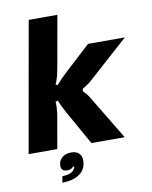

<svg xmlns="http://www.w3.org/2000/svg" viewBox="-101 -837 877 1108"><g transform="rotate(-10 337.0 -283.5)"><path d="M10 0 145 -763H313L259 -459Q255 -436 250 -416.5Q245 -397 233 -368L244 -363Q269 -393 305 -426L458 -567H674L435 -353Q419 -338 383 -317L381 -303Q402 -284 418 -257L573 0H378L265 -201Q245 -237 229 -275L216 -271Q217 -242 215.5 -223.5Q214 -205 210 -182L178 0ZM180 159Q206 159 224.5 152Q243 145 251 131Q255 126 257 116H249Q237 131 214 131Q197 131 187.5 123Q178 115 178 98Q178 69 199 51Q220 33 253 33Q283 33 298.5 48.5Q314 64 314 89Q314 141 275.5 168.5Q237 196 173 196Z"/></g></svg>

Font: Open Sauce Sans Black Italic
Style: Regular
Weight: 900
Italic angle: -10°
Designer: Alfredo Marco Pradil
Foundry: Creative Sauce Fz LLC
Version: Version 1.477